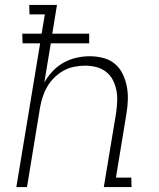

<svg xmlns="http://www.w3.org/2000/svg" viewBox="-20 -755 640 775"><path d="M46 0 142 -580H71L70 -619H148L161 -697H99L98 -735H210L191 -619H340V-580H185L159 -422Q173 -447 193 -468Q213 -489 237.5 -502.5Q262 -516 289 -522Q316 -528 342 -528Q370 -528 397 -521Q424 -514 444 -497Q464 -480 475.5 -456Q487 -432 492 -405.5Q497 -379 496 -351Q495 -323 490 -294L448 -38H510L511 0H399L449 -301Q452 -324 453 -347Q454 -370 449.5 -392Q445 -414 435 -433Q425 -452 407.5 -465.5Q390 -479 368 -484.5Q346 -490 323 -490Q302 -490 279.5 -485.5Q257 -481 237 -470Q217 -459 200 -442.5Q183 -426 171.5 -406.5Q160 -387 153 -366Q146 -345 142 -323L89 0Z"/></svg>

Font: Iosevka Etoile Extralight
Style: Italic
Weight: 200
Italic angle: -9°
Designer: Belleve Invis
Foundry: Belleve Invis
Version: Version 22.1.2; ttfautohint (v1.8.4)